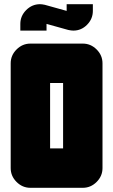

<svg xmlns="http://www.w3.org/2000/svg" viewBox="-20 -896 540 916"><path d="M423 -876V-844Q423 -806 395.5 -778Q368 -750 330 -750Q320 -750 306 -753L202 -782V-750H77V-782Q77 -820 105 -848Q133 -876 171 -876Q180 -876 194 -873L298 -844V-876ZM281 -188V-500H219V-188ZM469 -94Q469 -56 441 -28Q413 0 375 0H125Q87 0 59 -28Q31 -56 31 -94V-594Q31 -632 59 -660Q87 -688 125 -688H375Q413 -688 441 -660Q469 -632 469 -594Z"/></svg>

Font: CostaRica
Style: Normal
Weight: 900
Version: Version 1.3